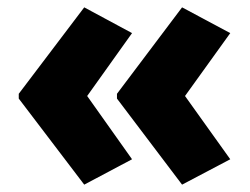

<svg xmlns="http://www.w3.org/2000/svg" viewBox="-20 -542 679 522"><path d="M31 -287 209 -522 339 -452 217 -281 339 -109 209 -40 31 -274ZM298 -287 475 -522 606 -452 483 -281 606 -109 475 -40 298 -274Z"/></svg>

Font: Noto Sans Bengali SemiCondensed Black
Style: Regular
Weight: 900
Width: 4
Designer: Joana Ranito - Universal Thirst; Jelle Bosma - Monotype Design Team
Foundry: Universal Thirst ehf.
Version: Version 3.000; ttfautohint (v1.8.4.7-5d5b)